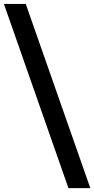

<svg xmlns="http://www.w3.org/2000/svg" viewBox="-60 -862 482 982"><path d="M-40 -841.8H71.8L401.9 100.1H290Z"/></svg>

Font: Montserrat SemiBold
Style: Regular
Weight: 600
Designer: Julieta Ulanovsky
Foundry: Julieta Ulanovsky
Version: Version 7.200